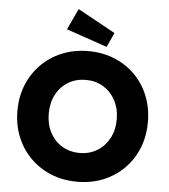

<svg xmlns="http://www.w3.org/2000/svg" viewBox="-62 -998 935 1063"><g transform="rotate(5 406.0 -466.5)"><path d="M406 10Q327 10 261 -17Q195 -44 146 -93Q97 -142 70 -208Q43 -274 43 -353Q43 -432 70 -498Q97 -564 146 -613Q195 -662 261 -689Q327 -716 406 -716Q485 -716 551 -689Q617 -662 666 -613Q715 -564 741.5 -497.5Q768 -431 768 -353Q768 -274 741.5 -208Q715 -142 666 -93Q617 -44 551 -17Q485 10 406 10ZM406 -150Q461 -150 503.5 -176Q546 -202 570.5 -248Q595 -294 595 -353Q595 -412 570.5 -458Q546 -504 503.5 -530Q461 -556 406 -556Q351 -556 308 -530Q265 -504 241 -458Q217 -412 217 -353Q217 -294 241 -248Q265 -202 308 -176Q351 -150 406 -150ZM504 -748 277 -826 332 -943 541 -828Z"/></g></svg>

Font: Lexend Deca
Style: Bold
Weight: 700
Designer: Bonnie Shaver-Troup, Thomas Jockin
Foundry: Lexend
Version: Version 1.008; ttfautohint (v1.8.4.7-5d5b)